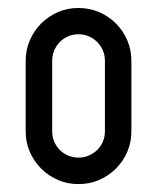

<svg xmlns="http://www.w3.org/2000/svg" viewBox="-20 -722 391 478"><path d="M175.3 -702.1Q202.6 -702.1 226.6 -691.9Q250.5 -681.6 268.6 -663.6Q286.6 -645.5 296.9 -621.6Q307.1 -597.7 307.1 -570.8V-395Q307.1 -367.7 296.9 -344Q286.6 -320.3 268.6 -302.2Q250.5 -284.2 226.6 -273.9Q202.6 -263.7 175.3 -263.7Q147.9 -263.7 124.3 -273.9Q100.6 -284.2 82.5 -302.2Q64.5 -320.3 54.2 -344Q43.9 -367.7 43.9 -395V-570.8Q43.9 -597.7 54.2 -621.6Q64.5 -645.5 82.5 -663.6Q100.6 -681.6 124.3 -691.9Q147.9 -702.1 175.3 -702.1ZM109.9 -395Q109.9 -381.3 115 -369.4Q120.1 -357.4 128.9 -348.6Q137.7 -339.8 149.7 -334.7Q161.6 -329.6 175.3 -329.6Q189 -329.6 200.9 -334.7Q212.9 -339.8 221.9 -348.6Q231 -357.4 236.1 -369.4Q241.2 -381.3 241.2 -395V-570.8Q241.2 -584.5 236.1 -596.4Q231 -608.4 221.9 -617.4Q212.9 -626.5 200.9 -631.6Q189 -636.7 175.3 -636.7Q161.6 -636.7 149.7 -631.6Q137.7 -626.5 128.9 -617.4Q120.1 -608.4 115 -596.4Q109.9 -584.5 109.9 -570.8Z"/></svg>

Font: Aeronef
Style: Regular
Weight: 400
Designer: Peter Wiegel - CAT-Fonts Germany
Foundry: CAT-Fonts, Peter Wiegel
Version: Version 0.002